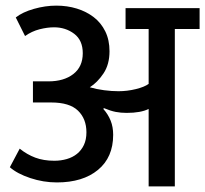

<svg xmlns="http://www.w3.org/2000/svg" viewBox="-20 -662 729 682"><path d="M36 -600Q60 -619 100.5 -630.5Q141 -642 180 -642Q219 -642 253 -631.5Q287 -621 313 -601Q339 -581 354 -550.5Q369 -520 369 -480Q369 -433 347.5 -401Q326 -369 299 -352Q323 -345 350 -341.5Q377 -338 401 -338Q432 -338 462.5 -345.5Q493 -353 508 -364V-559H426V-633H689V-559H601V0H508V-275Q480 -261 430 -261Q409 -261 391 -264.5Q373 -268 349 -278L347 -275Q364 -256 373 -233.5Q382 -211 382 -183Q382 -103 328 -58.5Q274 -14 182 -14Q134 -14 87.5 -29.5Q41 -45 15 -68L50 -134Q76 -113 105.5 -102Q135 -91 173 -91Q196 -91 217 -97Q238 -103 253.5 -115.5Q269 -128 278 -147Q287 -166 287 -192Q287 -240 257 -269Q227 -298 162 -298H97V-373H152Q207 -373 240.5 -399Q274 -425 274 -473Q274 -519 243.5 -542Q213 -565 172 -565Q148 -565 120.5 -558Q93 -551 69 -534Z"/></svg>

Font: Mukta Medium
Style: Regular
Weight: 500
Designer: Girish Dalvi and Yashodeep Gholap
Foundry: Ek Type
Version: Version 2.538;PS 1.002;hotconv 16.6.51;makeotf.lib2.5.65220;